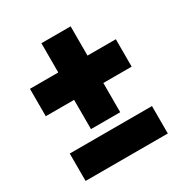

<svg xmlns="http://www.w3.org/2000/svg" viewBox="-158 -790 866 910"><g transform="rotate(-30 275.0 -335.0)"><path d="M355 -670H195V-510H40V-360H195V-200H355V-360H510V-510H355ZM50 0H500V-150H50Z"/></g></svg>

Font: Fira Sans Heavy
Style: Regular
Weight: 900
Designer: bBox Type GmbH & Carrois Corporate GbR & Edenspiekermann AG
Foundry: bBox Type GmbH & Carrois Corporate GbR & Edenspiekermann AG
Version: Version 4.300;PS 004.300;hotconv 1.0.88;makeotf.lib2.5.64775